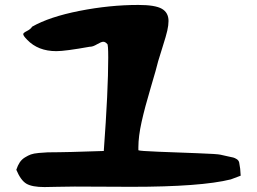

<svg xmlns="http://www.w3.org/2000/svg" viewBox="-20 -787 1040 777"><path d="M46 -100Q52 -118 60 -130Q68 -142 81 -150Q94 -158 105 -162Q116 -166 137 -168Q158 -170 173 -170.5Q188 -171 219 -171Q250 -171 270 -172L400 -176Q418 -421 418 -554Q418 -608 414 -609Q406 -618 398 -618Q390 -618 373 -608Q356 -598 346 -598H344Q244 -580 208 -580Q134 -580 90 -626Q74 -642 74 -649Q74 -654 89 -661.5Q104 -669 110 -679Q180 -719 302 -743Q424 -767 540 -767Q608 -767 635 -751.5Q662 -736 662 -702Q662 -685 657 -663Q652 -641 639 -600.5Q626 -560 620 -539Q614 -513 590 -432.5Q566 -352 553 -293.5Q540 -235 540 -191V-179Q544 -176 620 -173Q696 -170 778 -167Q860 -164 872 -161Q884 -158 901 -154.5Q918 -151 924 -149.5Q930 -148 938 -143Q946 -138 948 -129Q950 -120 952 -104L954 -76L914 -61Q794 -31 512 -31Q476 -31 399 -31.5Q322 -32 282 -32Q252 -32 212 -31Q172 -30 160 -30Q110 -30 87 -43.5Q64 -57 46 -100Z"/></svg>

Font: NaniFont Regular
Style: Regular
Weight: 400
Designer: Nanigashitei
Version: Version 1.036